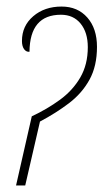

<svg xmlns="http://www.w3.org/2000/svg" viewBox="-20 -566 331 586"><path d="M77 -211Q124 -233 163 -261.5Q202 -290 225 -329.5Q248 -369 248 -422Q248 -467 226 -494Q204 -521 166 -521Q71 -521 70 -408Q60 -407 53.5 -416Q47 -425 47 -441Q47 -487 81.5 -516.5Q116 -546 168 -546Q217 -546 246.5 -512.5Q276 -479 276 -423Q276 -364 253 -322.5Q230 -281 190.5 -251Q151 -221 102 -195L57 0H29Z"/></svg>

Font: Noto Serif ExtraCondensed Thin
Style: Italic
Weight: 100
Width: 2
Italic angle: -12°
Designer: Monotype Design Team
Foundry: Monotype Imaging Inc.
Version: Version 2.013